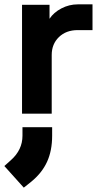

<svg xmlns="http://www.w3.org/2000/svg" viewBox="-43 -521 446 880"><path d="M58 -499H184V-435Q203 -464 238.5 -482.5Q274 -501 313 -501H381V-383H313Q260 -383 227 -351Q194 -319 194 -269V0H58ZM-23 240 7 213Q60 166 60 101V62H196V101Q196 170 172.5 221Q149 272 100 312L66 339Z"/></svg>

Font: Stavian Bold
Style: Bold
Weight: 700
Version: Version 1.000; ttfautohint (v1.6)